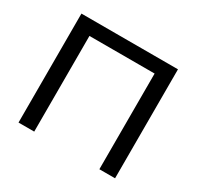

<svg xmlns="http://www.w3.org/2000/svg" viewBox="-115 -631 781 763"><g transform="rotate(30 275.0 -250.0)"><path d="M54 0H126V-439H425V0H497V-500H54Z"/></g></svg>

Font: LT Wave Text Light
Style: Regular
Weight: 300
Designer: Daniel Lyons
Version: Version 2.5 (Glyphs App)